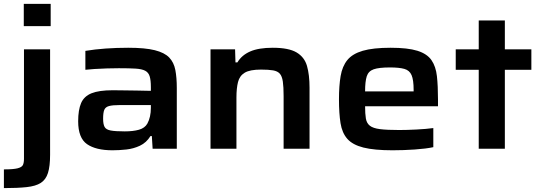

<svg xmlns="http://www.w3.org/2000/svg" viewBox="-38 -763 2773 985"><path d="M84 -629V-743H222V-629ZM-18 202V106Q30 106 52 100.5Q74 95 79.5 83.5Q85 72 85 52V-510H219V31Q219 90 208 124.5Q197 159 171 175.5Q145 192 98.5 197Q52 202 -18 202Z M539 8Q454 8 408.5 -23.5Q363 -55 363 -141Q363 -199 378 -234Q393 -269 431.5 -284.5Q470 -300 540 -300Q554 -300 588 -299.5Q622 -299 662.5 -298.5Q703 -298 736 -297V-316Q736 -351 730 -371Q724 -391 707 -400Q690 -409 657.5 -411Q625 -413 572 -413Q545 -413 511 -412Q477 -411 446.5 -409Q416 -407 400 -405V-502Q448 -510 504 -514Q560 -518 620 -518Q706 -518 756 -505.5Q806 -493 830 -468Q854 -443 861.5 -404Q869 -365 869 -312V0H745L741 -65H734Q713 -31 680 -15.5Q647 0 610 4Q573 8 539 8ZM602 -89Q645 -89 675 -97.5Q705 -106 718 -129Q736 -162 736 -210V-224H576Q540 -224 521.5 -219Q503 -214 497 -199.5Q491 -185 491 -154Q491 -126 498.5 -112Q506 -98 530 -93.5Q554 -89 602 -89Z M1042 0V-510H1168L1170 -443H1180Q1202 -480 1245.5 -499Q1289 -518 1361 -518Q1443 -518 1483.5 -494Q1524 -470 1537 -424.5Q1550 -379 1550 -313V0H1417V-270Q1417 -317 1413 -344.5Q1409 -372 1397.5 -385Q1386 -398 1363 -402Q1340 -406 1301 -406Q1244 -406 1217.5 -390Q1191 -374 1183 -342Q1175 -310 1175 -263V0Z M1976 8Q1882 8 1826.5 -6Q1771 -20 1744 -50.5Q1717 -81 1709 -131Q1701 -181 1701 -254Q1701 -323 1709.5 -373Q1718 -423 1744 -455Q1770 -487 1823 -502.5Q1876 -518 1966 -518Q2054 -518 2103.5 -502.5Q2153 -487 2175.5 -454.5Q2198 -422 2203.5 -372Q2209 -322 2209 -253V-218H1835Q1835 -179 1839 -155Q1843 -131 1859.5 -118Q1876 -105 1911.5 -100.5Q1947 -96 2010 -96Q2048 -96 2098 -98.5Q2148 -101 2185 -106V-8Q2148 0 2089.5 4Q2031 8 1976 8ZM1835 -294H2084V-302Q2084 -353 2073.5 -377.5Q2063 -402 2036.5 -409.5Q2010 -417 1963 -417Q1906 -417 1879 -407.5Q1852 -398 1843.5 -371.5Q1835 -345 1835 -294Z M2418 0V-405H2300V-510H2418V-658H2552V-510H2688V-405H2552V0Z"/></svg>

Font: Saira Expanded SemiBold
Style: Regular
Weight: 600
Width: 7
Designer: Hector Gatti with collaboration of the Omnibus-Type team
Foundry: Omnibus-Type
Version: Version 1.100; ttfautohint (v1.8.3)